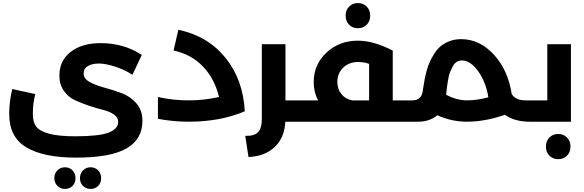

<svg xmlns="http://www.w3.org/2000/svg" viewBox="-20 -793 3807 1251"><path d="M475 234Q265 234 152.5 167.5Q40 101 40 -49Q40 -132 60 -213L210 -180Q194 -122 194 -49Q194 3 216.5 32.5Q239 62 300.5 78.5Q362 95 472 95Q625 95 687.5 71Q750 47 750 1Q750 -28 721.5 -47.5Q693 -67 650.5 -77.5Q608 -88 558.5 -104.5Q509 -121 466.5 -141Q424 -161 395.5 -202Q367 -243 367 -300Q367 -398 440.5 -455Q514 -512 636 -512Q787 -512 904 -435L843 -306Q789 -340 728.5 -359.5Q668 -379 624 -379Q581 -379 553 -363Q525 -347 525 -314Q525 -280 564.5 -258.5Q604 -237 660 -222Q716 -207 772.5 -186Q829 -165 868.5 -120Q908 -75 908 -6Q908 114 804.5 174Q701 234 475 234ZM403 438Q374 438 354 418Q334 398 334 368Q334 337 354 317Q374 297 403 297Q433 297 452.5 317Q472 337 472 368Q472 399 452.5 418.5Q433 438 403 438ZM501 368Q501 337 521 317Q541 297 570 297Q600 297 619.5 317Q639 337 639 368Q639 399 619.5 418.5Q600 438 570 438Q540 438 520.5 418Q501 398 501 368Z M1142 -599Q1333 -559 1448.5 -417Q1564 -275 1575 -68Q1416 0 1210 0Q1107 0 1009 -19V-161Q1106 -139 1209 -139Q1311 -139 1407 -161Q1379 -279 1303 -359Q1227 -439 1111 -464Z M1945 -139Q1965 -139 1965 -70Q1965 0 1945 0H1839Q1834 104 1769.5 165Q1705 226 1599 230L1578 92Q1636 94 1661 68.5Q1686 43 1686 -20V-505H1840V-139Z M2369.5 -632Q2347 -609 2312 -609Q2277 -609 2254.5 -632Q2232 -655 2232 -691Q2232 -727 2254.5 -750Q2277 -773 2312 -773Q2347 -773 2369.5 -750Q2392 -727 2392 -691Q2392 -655 2369.5 -632ZM2652 -139Q2672 -139 2672 -70Q2672 0 2652 0H1945Q1925 0 1925 -70Q1925 -139 1945 -139H2053Q2024 -192 2024 -258Q2024 -373 2107.5 -450.5Q2191 -528 2311 -528Q2416 -528 2539 -463V-139ZM2178 -259Q2178 -213 2204 -180.5Q2230 -148 2274 -139H2385V-377Q2350 -389 2313 -389Q2254 -389 2216 -352Q2178 -315 2178 -259Z M3440 -139Q3460 -139 3460 -70Q3460 0 3440 0H3430Q3334 0 3270 -45Q3140 0 3022 0Q2923 0 2829 -42Q2779 0 2704 0H2652Q2632 0 2632 -70Q2632 -139 2652 -139H2666Q2724 -139 2734 -196Q2734 -199 2738.5 -226.5Q2743 -254 2746.5 -274Q2750 -294 2759 -328.5Q2768 -363 2779.5 -388.5Q2791 -414 2810 -444Q2829 -474 2852.5 -493Q2876 -512 2910 -525Q2944 -538 2984 -538Q3105 -538 3197.5 -437.5Q3290 -337 3314 -181Q3338 -139 3404 -139ZM2887 -175Q2958 -139 3023 -139Q3087 -139 3162 -159Q3146 -259 3095.5 -329Q3045 -399 2990 -399Q2970 -399 2954.5 -389Q2939 -379 2928 -357Q2917 -335 2910.5 -318Q2904 -301 2898.5 -267Q2893 -233 2891.5 -220.5Q2890 -208 2887 -175Z M3546 -505H3700V0H3440Q3420 0 3420 -70Q3420 -139 3440 -139H3546ZM3559.5 103Q3582 80 3617 80Q3652 80 3674.5 103Q3697 126 3697 162Q3697 198 3674.5 221Q3652 244 3617 244Q3582 244 3559.5 221Q3537 198 3537 162Q3537 126 3559.5 103Z"/></svg>

Font: Montserrat-Arabic SemiBold
Style: Regular
Weight: 600
Designer: Mohamed Gaber
Foundry: Kief Type Foundry
Version: Version 5.008;PS 005.008;hotconv 1.0.88;makeotf.lib2.5.64775